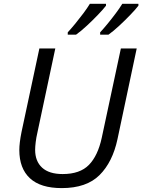

<svg xmlns="http://www.w3.org/2000/svg" viewBox="-20 -965 737 995"><path d="M299.8 9.8Q189.9 9.8 135 -41.3Q80.1 -92.3 80.1 -187.5Q80.1 -223.6 91.3 -279.8L184.1 -713.9H266.6L173.3 -275.4Q168 -252.9 165 -228.5Q162.1 -204.1 162.1 -188.5Q162.1 -129.4 198.2 -96.2Q234.4 -63 304.7 -63Q394.5 -63 440.9 -110.6Q487.3 -158.2 507.3 -251L606.4 -713.9H688.5L588.9 -244.1Q563.5 -125 495.8 -57.6Q428.2 9.8 299.8 9.8ZM499 -785.2V-797.4Q517.1 -816.9 538.3 -842.8Q559.6 -868.7 579.8 -895.8Q600.1 -922.9 613.8 -945.3H697.3V-935.5Q683.6 -917.5 656.5 -889.2Q629.4 -860.8 598.6 -832.3Q567.9 -803.7 542 -785.2ZM331.1 -785.2V-797.4Q349.1 -816.9 370.4 -842.8Q391.6 -868.7 411.9 -895.8Q432.1 -922.9 445.8 -945.3H529.3V-935.5Q515.6 -917.5 488.5 -889.2Q461.4 -860.8 430.7 -832.3Q399.9 -803.7 374 -785.2Z"/></svg>

Font: Open Sans
Style: Italic
Weight: 400
Italic angle: -12°
Designer: Monotype Design Team
Foundry: Monotype Imaging Inc.
Version: Version 3.000; ttfautohint (v1.8.4)